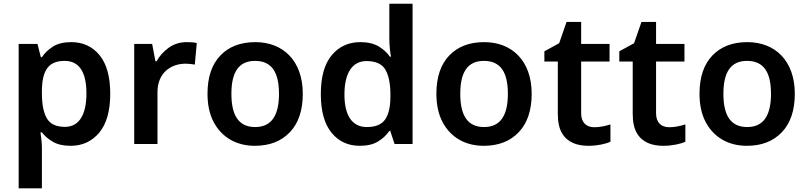

<svg xmlns="http://www.w3.org/2000/svg" viewBox="-20 -780 4374 1040"><path d="M366.2 -551.8C325.7 -551.8 292.5 -543.9 267.1 -527.8C241.7 -511.7 221.7 -492.7 207 -470.2H201.2L183.1 -542H81.1V240.2H207V20C207 -5.4 203.1 -37.6 199.2 -63H207C221.7 -43.9 241.2 -26.9 266.1 -12.2C291 2.4 323.2 9.8 362.8 9.8C426.3 9.8 478 -14.2 517.6 -61.5C557.1 -108.9 577.1 -179.2 577.1 -272C577.1 -364.7 557.6 -434.6 519 -481.4C480.5 -528.3 429.2 -551.8 366.2 -551.8ZM330.1 -450.2C411.6 -450.2 448.2 -385.7 448.2 -273.9C448.2 -162.1 410.6 -92.8 332 -92.8C283.7 -92.8 251 -108.4 233.4 -139.6C215.8 -170.4 207 -214.8 207 -272.9V-289.1C208.5 -397 240.7 -450.2 330.1 -450.2Z M991.2 -551.8C954.6 -551.8 921.9 -541.5 894 -521.5C866.2 -501.5 844.2 -477.1 828.1 -448.2H821.8L804.2 -542H707V0H833V-280.8C833 -385.7 905.8 -435.1 985.8 -435.1C1001 -435.1 1021.5 -432.6 1035.2 -430.2L1045.9 -546.9C1031.7 -550.8 1008.3 -551.8 991.2 -551.8Z M1620.1 -272C1620.1 -451.7 1512.7 -551.8 1363.3 -551.8C1283.2 -551.8 1220.2 -527.8 1173.8 -479.5C1127.4 -431.2 1104 -362.3 1104 -272C1104 -211.9 1115.2 -161.1 1137.2 -119.1C1181.6 -35.2 1261.2 9.8 1360.4 9.8C1439.9 9.8 1503.4 -14.6 1550.3 -64C1596.7 -112.8 1620.1 -182.1 1620.1 -272ZM1233.4 -272C1233.4 -386.7 1271.5 -450.2 1361.3 -450.2C1453.1 -450.2 1491.2 -386.7 1491.2 -272C1491.2 -157.2 1452.6 -91.8 1362.3 -91.8C1271 -91.8 1233.4 -157.2 1233.4 -272Z M1928.7 9.8C1969.2 9.8 2002.4 2 2027.8 -13.7C2053.2 -29.3 2073.7 -48.3 2088.9 -70.8H2093.8L2117.2 0H2214.8V-759.8H2088.9V-569.8C2088.9 -553.2 2089.8 -535.2 2091.8 -516.1C2093.8 -496.6 2095.7 -482.4 2098.1 -473.1H2091.8C2076.7 -495.1 2056.2 -513.7 2030.8 -528.8C2004.9 -543.9 1972.2 -551.8 1932.1 -551.8C1868.2 -551.8 1816.4 -528.3 1776.9 -481C1737.3 -433.6 1717.8 -363.3 1717.8 -270C1717.8 -177.7 1737.3 -108.4 1775.9 -61C1814.5 -13.7 1865.7 9.8 1928.7 9.8ZM1966.8 -91.8C1888.2 -91.8 1845.7 -153.3 1845.7 -268.1C1845.7 -382.8 1887.2 -449.2 1964.8 -449.2C2015.1 -449.2 2049.3 -433.6 2067.4 -402.8C2085.4 -371.6 2094.7 -327.1 2094.7 -269V-252.9C2094.2 -198.7 2084.5 -158.7 2065.4 -131.8C2046.4 -105 2013.7 -91.8 1966.8 -91.8Z M2859.9 -272C2859.9 -451.7 2752.4 -551.8 2603 -551.8C2522.9 -551.8 2460 -527.8 2413.6 -479.5C2367.2 -431.2 2343.8 -362.3 2343.8 -272C2343.8 -211.9 2355 -161.1 2377 -119.1C2421.4 -35.2 2501 9.8 2600.1 9.8C2679.7 9.8 2743.2 -14.6 2790 -64C2836.4 -112.8 2859.9 -182.1 2859.9 -272ZM2473.1 -272C2473.1 -386.7 2511.2 -450.2 2601.1 -450.2C2692.9 -450.2 2731 -386.7 2731 -272C2731 -157.2 2692.4 -91.8 2602.1 -91.8C2510.7 -91.8 2473.1 -157.2 2473.1 -272Z M3199.7 -90.8C3156.7 -90.8 3127.9 -115.2 3127.9 -166V-446.8H3281.7V-542H3127.9V-661.1H3048.8L3008.8 -545.9L2928.7 -502V-446.8H3001.5V-165C3001.5 -119.6 3008.8 -84.5 3023.9 -59.1C3053.2 -8.3 3106.4 9.8 3167.5 9.8C3214.4 9.8 3259.8 0 3286.6 -12.2V-106C3261.2 -98.1 3230.5 -90.8 3199.7 -90.8Z M3605.5 -90.8C3562.5 -90.8 3533.7 -115.2 3533.7 -166V-446.8H3687.5V-542H3533.7V-661.1H3454.6L3414.6 -545.9L3334.5 -502V-446.8H3407.2V-165C3407.2 -119.6 3414.6 -84.5 3429.7 -59.1C3459 -8.3 3512.2 9.8 3573.2 9.8C3620.1 9.8 3665.5 0 3692.4 -12.2V-106C3667 -98.1 3636.2 -90.8 3605.5 -90.8Z M4285.2 -272C4285.2 -451.7 4177.7 -551.8 4028.3 -551.8C3948.2 -551.8 3885.3 -527.8 3838.9 -479.5C3792.5 -431.2 3769 -362.3 3769 -272C3769 -211.9 3780.3 -161.1 3802.2 -119.1C3846.7 -35.2 3926.3 9.8 4025.4 9.8C4105 9.8 4168.5 -14.6 4215.3 -64C4261.7 -112.8 4285.2 -182.1 4285.2 -272ZM3898.4 -272C3898.4 -386.7 3936.5 -450.2 4026.4 -450.2C4118.2 -450.2 4156.2 -386.7 4156.2 -272C4156.2 -157.2 4117.7 -91.8 4027.3 -91.8C3936 -91.8 3898.4 -157.2 3898.4 -272Z"/></svg>

Font: Noto Reveo Sans
Style: Regular
Weight: 600
Designer: Monotype Design Team
Foundry: Monotype Imaging Inc.
Version: Version 2.007